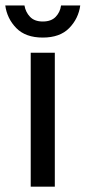

<svg xmlns="http://www.w3.org/2000/svg" viewBox="-43 -697 320 717"><path d="M161.7 0H71.7V-500H161.7ZM116.7 -556.7Q52.5 -556.7 17.9 -592.1Q-16.7 -627.5 -23.3 -676.7H48.3Q52.5 -651.7 69.2 -634.2Q85.8 -616.7 116.7 -616.7Q148.3 -616.7 165 -634.2Q181.7 -651.7 185 -676.7H256.7Q250 -627.5 215.4 -592.1Q180.8 -556.7 116.7 -556.7Z"/></svg>

Font: Familjen Grotesk Variable
Style: Regular
Weight: 400
Designer: Anders Wikstroem, Jonas Baeckman, Matilda Gysing, Kristian Moeller
Foundry: Familjen STHLM AB
Version: Version 2.000